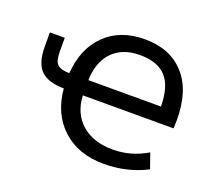

<svg xmlns="http://www.w3.org/2000/svg" viewBox="-124 -915 1248 1100"><g transform="rotate(20 500.0 -365.0)"><path d="M242.2 -410.2Q252.9 -563.5 343.8 -652.3Q434.6 -741.2 585 -741.2Q738.3 -741.2 825.7 -644.5Q913.1 -547.9 913.1 -368.2Q913.1 -349.6 911.1 -317.4H358.4Q363.3 -209 434.6 -146.5Q505.9 -84 624 -84Q735.4 -84 833 -142.6L865.2 -50.8Q746.1 10.7 604.5 10.7Q448.2 10.7 351.6 -78.1Q254.9 -167 242.2 -317.4Q144.5 -318.4 101.1 -362.3Q57.6 -406.2 57.6 -506.8V-591.8H148.4V-508.8Q148.4 -450.2 168.9 -430.7Q189.5 -411.1 242.2 -410.2ZM358.4 -410.2H800.8Q799.8 -533.2 748 -589.8Q696.3 -646.5 587.9 -646.5Q482.4 -646.5 421.9 -584.5Q361.3 -522.5 358.4 -410.2Z"/></g></svg>

Font: Gen Shin Gothic Monospace Medium
Style: Regular
Weight: 500
Designer: [Source Han Sans]
Ryoko NISHIZUKA  (kana & ideographs); Paul D. Hunt (Latin, Greek & Cyrillic); Wenlong ZHANG  (bopomofo
Version: Version 1.002.20150607